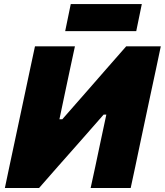

<svg xmlns="http://www.w3.org/2000/svg" viewBox="-20 -946 829 966"><path d="M4.5 0Q16.5 -57 27.5 -109.5Q38.5 -162 53.5 -231.5L105 -473.5Q120 -543.5 131.5 -598.5Q143 -653.5 156 -713H357Q344.5 -656 333 -601.5Q321.5 -546.5 306.5 -476.5L279 -346H293.5L415.5 -485Q463.5 -540 512 -595.5Q560.5 -651 615 -713H789Q776.5 -654 765 -599Q753 -544 738 -473.5L686.5 -231Q672 -162 661 -109.5Q649.5 -57 637.5 0H436Q448.5 -56.5 459.8 -109.5Q471 -162.5 485 -229L515 -369.5H501.5L375.5 -226Q318.5 -161.5 270.2 -107Q222 -52.5 176.5 0ZM308 -789.5 336 -925.5H693.5L665.5 -789.5Z"/></svg>

Font: Heraclito ExtraBold
Style: Italic
Weight: 800
Italic angle: -12°
Designer: Kostas Bartsokas (font) & Cristiano Sobral (main changes)
Foundry: Kostas Bartsokas (font) & Cristiano Sobral (main changes)
Version: Version 1.00;July 8, 2020;FontCreator 13.0.0.2655 64-bit